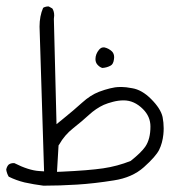

<svg xmlns="http://www.w3.org/2000/svg" viewBox="-62 -405 582 602"><path d="M295.9 -225.6Q295.9 -236.8 289.1 -243.7Q278.8 -253.4 265.6 -256.3Q263.7 -256.3 261.2 -256.3Q254.9 -256.3 248.5 -249Q237.3 -235.4 237.3 -219.7Q237.3 -209.5 243.2 -202.6Q250.5 -194.3 258.8 -191.9Q273.4 -192.9 284.7 -199.2Q293.5 -203.6 295.4 -219.7Q295.9 -222.7 295.9 -225.6ZM263.2 -76.2Q275.4 -81.5 292.5 -85.9Q309.6 -90.3 325.7 -90.3Q358.9 -90.3 386.2 -63Q409.7 -39.6 409.7 -8.3Q409.7 31.2 393.6 54.7Q380.9 73.2 347.7 99.6Q306.2 116.2 261.2 122.8Q216.3 129.4 131.3 133.3L116.7 133.8L121.6 50.8L123.5 48.3Q140.1 18.6 167.7 -3.2Q195.3 -24.9 217 -44.9Q238.8 -64.9 263.2 -76.2ZM451.2 -2.9Q451.2 -20.5 447.8 -38.1Q441.9 -64.5 411.6 -94.7Q382.8 -123.5 352.5 -128.4Q332 -132.3 319.1 -132.3Q306.2 -132.3 298.6 -131.1Q291 -129.9 282.7 -127.9Q266.6 -124 248.5 -117.2Q221.7 -106.9 195.3 -83Q168.9 -59.1 136.2 -32.7L115.2 -15.6L106.9 -345.7Q107.9 -352.1 107.9 -356.4Q107.9 -369.6 102.1 -378.4L90.8 -384.8Q89.8 -384.8 87.9 -384.8Q85.9 -384.8 83.5 -384.3Q77.6 -383.3 73.2 -380.4Q62 -354.5 62 -321.8Q62 -319.3 76.2 132.3L61.5 131.3Q28.3 129.4 -17.1 106.4Q-18.6 106.4 -19.5 106.4Q-29.3 106.4 -35.6 111.8Q-41 118.2 -42.5 127Q-40.5 139.2 -34.7 148.9Q-11.2 160.6 15.1 167Q43.9 173.3 74.2 177.2Q125 177.2 179.4 173.8Q233.9 170.4 294.9 160.6Q352.5 151.9 389.2 119.1Q426.8 85.4 437 64.7Q447.3 43.9 450.2 16.6Q451.2 6.8 451.2 -2.9Z"/></svg>

Font: NaikaiFont
Style: ExtraLight
Weight: 200
Version: Version 1.89